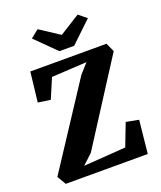

<svg xmlns="http://www.w3.org/2000/svg" viewBox="-135 -815 758 902"><g transform="rotate(-20 243.5 -364.0)"><path d="M222 -596 121 -696 161 -728 259 -664 361 -728 401 -696 296 -596ZM37 0 11 -44 281 -456 324 -504 148 -494 106 -395 44 -404 61 -553H442L462 -509L197 -96L147 -50L358 -65L401 -177L464 -165L447 0Z"/></g></svg>

Font: Aikya
Style: Bold
Weight: 700
Designer: Neelakash Kshetrimayum (Latin subset based on Merriweather by Eben Sorkin)
Foundry: Brand New Type
Version: Version 1.00 b005